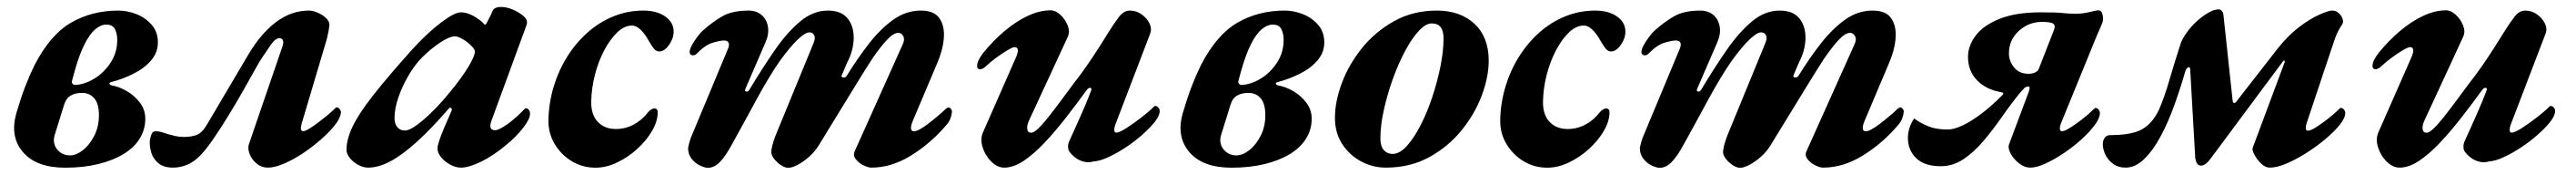

<svg xmlns="http://www.w3.org/2000/svg" viewBox="-20 -463 7345 498"><path d="M165.9 14.2Q83.6 14.2 45.5 -30.1Q7.5 -74.4 26.7 -141.2Q39.8 -185.4 51.7 -216.3Q63.6 -247.2 78.3 -277.4Q123.5 -364.7 183.1 -398.8Q242.8 -432.9 317 -432.9Q342.7 -432.9 368.5 -423Q394.3 -413 412.2 -392.8Q430.2 -372.6 430.2 -342.1Q430.2 -313.8 411 -291.3Q391.8 -268.8 361 -253.4Q330.2 -237.9 296.2 -229.1Q292.2 -228.1 292.2 -225.2Q292.2 -222.3 297.2 -220.3Q320.7 -216.2 342.8 -203Q364.9 -189.8 379.6 -170Q394.3 -150.1 394.3 -125.2Q394.3 -94.3 378.3 -68.6Q362.4 -42.9 332.2 -24.6Q302.1 -6.3 260.1 3.9Q218 14.2 165.9 14.2ZM179.3 -20.8Q197.5 -20.8 216.6 -35.8Q235.7 -50.8 248.9 -76.8Q262.1 -102.7 262.1 -135.3Q262.1 -167.8 248.9 -183.2Q235.6 -198.6 214.5 -198.6Q193.7 -198.6 180.8 -190.6Q167.8 -182.7 162.2 -163L135.7 -78Q131.3 -63.2 136 -50.2Q140.7 -37.3 152.2 -29.1Q163.7 -20.8 179.3 -20.8ZM194.2 -221.3Q220.8 -222.4 248.5 -239Q276.2 -255.6 295.2 -284.5Q314.3 -313.4 314.3 -349.5Q314.3 -367.2 307.8 -380.1Q301.3 -393 283 -393Q267.6 -393 251.9 -379.9Q236.2 -366.8 221.4 -337.9Q206.6 -309 193.3 -262L185.1 -232.1Q184.1 -227.9 187.1 -224.5Q190.1 -221.1 194.2 -221.3Z M473.5 14Q446.3 14 431.2 1.1Q416.2 -11.8 411.2 -29.4Q406.3 -46.9 407.1 -61.7Q408.7 -73.2 412.1 -81.4Q415.5 -89.5 424.4 -89.5Q432.1 -89.5 441.1 -87Q450 -84.4 460.6 -80.8Q469.9 -78.1 480.9 -75.7Q491.9 -73.3 504 -73.3Q526.5 -73.3 541.8 -79.4Q557.2 -85.6 571.6 -110.9L687.8 -307.1Q724.5 -368.6 767.8 -400.7Q811.1 -432.9 860.7 -432.9Q872 -432.9 886.2 -426.8Q900.4 -420.7 910.2 -411.1Q920.1 -401.5 919.3 -391.2Q918.5 -383.1 916.3 -371.9Q914 -360.8 912 -352.1L840.1 -110.8Q834.2 -89.6 844.5 -89.6Q849.9 -89.6 861.3 -96.5Q872.6 -103.3 886.5 -113.7Q900.4 -124.1 913.3 -134.7Q926.2 -145.4 935 -154.2Q936.3 -155.5 937.4 -156.5Q938.5 -157.5 940.3 -157.5Q945 -157.5 948.6 -152.7Q952.2 -147.9 952.2 -142.1Q951.4 -134.8 946.9 -125.3Q942.3 -115.9 933.5 -105.2Q917.3 -85.2 893.2 -64.4Q869.1 -43.5 842.1 -25.7Q815 -7.9 788.9 3Q762.9 14 743.8 14Q725.7 14 711.9 2.6Q698.1 -8.8 692 -24.4Q685.8 -39.9 689.5 -51.8L785.2 -330.3Q789.6 -343.1 786.4 -348.8Q783.1 -354.4 777.1 -354.4Q765.5 -354.4 752.6 -336Q739.7 -317.6 727.6 -299.3Q721.7 -291.3 707.7 -265.9Q693.6 -240.5 674 -206.1Q654.4 -171.6 632.4 -135.7Q610.4 -99.8 589.9 -69.9Q569.4 -40 553.4 -23Q533.6 -2 513.3 6Q493.1 14 473.5 14Z M1029.6 14Q1016 14 1001.5 6.3Q987.1 -1.5 977.5 -13.5Q968 -25.6 968 -36.6Q968 -66.8 985.8 -103.7Q1003.7 -140.5 1045 -193Q1086.4 -245.5 1156.3 -323.2Q1199.7 -370.2 1237.8 -399Q1275.9 -427.9 1294.3 -427.9Q1321 -427.9 1353.5 -401.6Q1360.1 -394.2 1361.1 -393.7Q1362 -393.1 1363 -393.1Q1365 -393.1 1365.7 -393.8Q1366.4 -394.5 1369 -399.9Q1376.5 -414.1 1379.5 -420.3Q1382.5 -426.6 1384.4 -431.6Q1389.6 -443.2 1408.7 -443.2Q1424.2 -443.2 1441.4 -436.1Q1458.6 -429 1470.7 -419.1Q1482.8 -409.2 1482.8 -400.1Q1482.8 -394.3 1480.7 -389.8L1381 -118.3Q1372.1 -92.5 1391.5 -92.5Q1403 -92.5 1426.8 -109.6Q1450.7 -126.6 1474.6 -151.6Q1477.4 -154.5 1477.9 -154.7Q1478.3 -155 1479.5 -155Q1484.3 -155 1487.9 -150.5Q1491.4 -145.9 1491.4 -139.1Q1491.4 -124.7 1472.5 -100.1Q1453.6 -75.5 1423.8 -50.7Q1387.6 -20.6 1352.6 -3.3Q1317.5 14 1294.3 14Q1279.4 14 1263.7 5.5Q1247.9 -2.9 1237.7 -15.6Q1227.5 -28.3 1227.5 -40.6Q1227.5 -47.5 1232.7 -63.6Q1234.5 -69.3 1238.4 -79.2Q1242.3 -89 1247.1 -100.6Q1251.9 -112.2 1257.4 -124.2Q1262.9 -136.2 1267.4 -147.3Q1270 -152.5 1266.6 -155.1Q1263.2 -157.8 1260.5 -154.9Q1209.3 -95.9 1167.5 -58.4Q1125.6 -20.8 1092.2 -3.4Q1058.8 14 1029.6 14ZM1134.8 -91.6Q1151.9 -91.6 1188.8 -123.2Q1225.8 -154.8 1264.4 -202.6Q1296.6 -241.7 1315.4 -272.5Q1334.1 -303.4 1334.1 -316.4Q1334.1 -325.3 1313.7 -342Q1304.4 -349.5 1294.1 -354.5Q1283.9 -359.6 1277.2 -359.6Q1261.7 -359.6 1234.7 -341.6Q1207.7 -323.6 1184.2 -300.2Q1163.5 -279.7 1145.4 -249.1Q1127.2 -218.5 1116.1 -186.1Q1105 -153.6 1105 -127.3Q1105 -110.6 1113 -101.1Q1121 -91.6 1134.8 -91.6Z M1677.9 14.2Q1641.1 14.2 1610.5 -4.2Q1579.9 -22.7 1561.5 -53.5Q1543.1 -84.4 1543.9 -122Q1544.9 -170.3 1558.8 -216.2Q1572.6 -262.2 1597.3 -301.5Q1622 -340.8 1655.2 -370.3Q1688.3 -399.7 1728.9 -416.3Q1769.5 -432.9 1814.7 -432.9Q1853.2 -432.9 1877.1 -416Q1900.9 -399.1 1900.9 -373Q1900.9 -353.7 1887.7 -335.1Q1874.5 -316.6 1860.2 -316.6Q1852.2 -316.6 1846.3 -322.8Q1840.4 -329 1829.7 -347.2Q1820.4 -364.7 1807.7 -377.5Q1795 -390.3 1782.1 -390.3Q1760.6 -390.3 1740.3 -371.1Q1720.1 -352 1703.3 -320.5Q1686.5 -289 1676.6 -250.9Q1666.7 -212.8 1665.9 -174.3Q1665.1 -137.2 1684.3 -116.6Q1703.4 -95.9 1736.1 -95.9Q1763.1 -95.9 1786.7 -108.4Q1810.2 -120.9 1826.7 -142.2Q1831.2 -147.6 1836.4 -151Q1841.5 -154.4 1845.9 -154.4Q1855.5 -154.4 1855.5 -143Q1855.5 -118.6 1839.7 -91.2Q1824 -63.7 1797.5 -39.6Q1771.1 -15.6 1739.9 -0.7Q1708.7 14.2 1677.9 14.2Z M1998.6 14.5Q1989.5 14.5 1975.7 7.9Q1961.8 1.3 1951.9 -11.5Q1942.1 -24.2 1942.1 -41.7Q1942.9 -46.7 1944.9 -54.6Q1946.9 -62.6 1950.3 -71.7L2056.2 -325Q2060.4 -335.5 2057.5 -341.7Q2054.5 -347.8 2044.2 -347.8Q2034.1 -347.8 2012.7 -341.6Q1991.2 -335.4 1966.4 -310Q1962.4 -305.2 1954.6 -305.7Q1946.9 -306.2 1946.5 -314.8Q1946.5 -322.5 1953 -334.4Q1959.5 -346.4 1968.9 -358.8Q1978.4 -371.3 1985.6 -377.1Q2010.8 -399.8 2038.9 -416.2Q2067 -432.7 2114.2 -432.9Q2137.2 -432.9 2151.9 -420.2Q2166.6 -407.5 2169.9 -386.4Q2173.1 -365.4 2162.6 -342L2105.6 -210.4Q2102.6 -203.4 2107.9 -202.4Q2113.3 -201.4 2117.1 -208Q2154.3 -269.9 2189.7 -320.8Q2225.1 -371.7 2262.1 -402.3Q2299 -432.9 2340.8 -432.9Q2379.5 -432.9 2397.4 -410Q2415.4 -387.1 2414.3 -352.5Q2413.3 -317.8 2394.9 -283.4L2381 -250.5Q2377.2 -243.5 2384.2 -242.5Q2391.1 -241.5 2395 -248.2Q2425.5 -297.5 2458.2 -339.3Q2490.9 -381.1 2527.3 -407Q2563.6 -432.9 2605.5 -432.9Q2644.1 -432.9 2659.1 -410.6Q2674.1 -388.4 2671.3 -353.8Q2668.4 -319.2 2651.9 -281.8L2583.1 -119.6Q2570.6 -89.4 2586.5 -89.4Q2592.8 -89.4 2603.6 -95.4Q2614.5 -101.5 2626.6 -110.8Q2638.8 -120 2649.3 -128.9Q2659.9 -137.7 2665.5 -142.5Q2670.6 -147.6 2676 -152.5Q2681.5 -157.4 2684.9 -157.4Q2687.9 -157.4 2691.2 -153.7Q2694.6 -150 2694.6 -145.1Q2693.7 -134.7 2689.8 -125Q2685.9 -115.2 2677.4 -105.9Q2633.7 -54.9 2578 -20.5Q2522.2 14 2464.5 14Q2455.7 14 2442.3 7.5Q2428.9 1 2420.3 -10Q2411.7 -21 2417.3 -32.8L2553 -334.3Q2561 -350.2 2555.8 -359.8Q2550.6 -369.4 2542 -369.5Q2528.5 -369.7 2510.5 -351Q2492.5 -332.3 2468.5 -297.8Q2450.3 -269.8 2425 -228.9Q2399.7 -188.1 2371.4 -141.7Q2343.1 -95.3 2314.1 -48.5Q2302.8 -30.4 2286.2 -16Q2269.5 -1.5 2253.8 6.5Q2238.1 14.5 2227.7 14.5Q2218.6 14.5 2207.2 7.2Q2195.8 -0.2 2187.6 -10.7Q2179.3 -21.2 2179.3 -30.5Q2179.3 -36.3 2182.1 -48.2Q2185 -60.1 2190.9 -75.8L2298.6 -337.3Q2306 -353.7 2301.9 -362.2Q2297.9 -370.7 2288.5 -370.9Q2276.6 -371.3 2254.9 -350.7Q2233.2 -330.2 2203.5 -289.2Q2189 -268.6 2172.3 -241Q2155.5 -213.3 2138.3 -181.8Q2121.1 -150.3 2103.2 -117.4Q2085.3 -84.5 2067.9 -53.4Q2050.1 -20.2 2033.6 -2.8Q2017.2 14.5 1998.6 14.5Z M2843.7 14Q2823.7 14 2806.5 -3.3Q2789.2 -20.6 2782 -43.8Q2774.8 -67.1 2782.7 -85.7L2876.2 -297.7Q2883.2 -313.1 2882.4 -321Q2881.5 -328.9 2873.5 -328.9Q2867.7 -328.9 2852.1 -319.7Q2836.5 -310.4 2820.3 -298.4Q2804.2 -286.4 2795.7 -278.4Q2783.1 -265.7 2774.7 -265.9Q2766.3 -266.1 2766.3 -274.8Q2766.3 -284.5 2771.6 -294.1Q2776.9 -303.6 2784.1 -313Q2813.2 -348.6 2845.7 -375.7Q2878.3 -402.8 2911.5 -418.2Q2944.8 -433.6 2976 -433.6Q2990 -433.6 3003.9 -420.7Q3017.8 -407.8 3024.6 -390.5Q3031.5 -373.1 3025 -358.8Q3006 -317 2978 -257.3Q2950.1 -197.5 2915.2 -122.1Q2907.8 -107 2909.1 -96.2Q2910.4 -85.3 2920.4 -85.3Q2930.4 -85.3 2949.5 -106.4Q2968.7 -127.5 2993.4 -160.7Q3018.1 -193.8 3043.6 -228.1Q3062.8 -252.3 3080.6 -278.2Q3098.5 -304.1 3114.3 -328.8Q3130 -353.5 3141.3 -371.8Q3157.8 -398.2 3171.3 -415.5Q3184.9 -432.9 3201.5 -432.9Q3220.7 -432.9 3235.7 -421.9Q3250.7 -411 3257.9 -396.1Q3265.1 -381.1 3259.6 -366.9L3160.3 -108.1Q3157.2 -99.8 3157.4 -92.7Q3157.6 -85.5 3163.3 -85.5Q3171.4 -85.5 3191.6 -98.3Q3211.8 -111.1 3234.2 -128.4Q3256.6 -145.6 3269.9 -159Q3272.6 -161.6 3273.8 -161.6Q3279.2 -161.6 3283 -157.1Q3286.9 -152.5 3286.9 -146.9Q3286.9 -134.2 3273.2 -116.6Q3259.4 -99.1 3237.4 -79.7Q3215.4 -60.3 3190 -43.5Q3164.5 -26.8 3140.5 -15.8Q3116.5 -4.7 3098.4 -3.6Q3084.3 0.7 3070 -3.1Q3055.6 -6.8 3044.8 -15.7Q3033.9 -24.5 3028.1 -33.6Q3025.8 -37.7 3025.6 -45.2Q3025.3 -52.8 3028.8 -60.9Q3037.1 -79.4 3047.4 -101.9Q3057.6 -124.4 3068.9 -150.2Q3080.2 -175.9 3090.9 -203.8Q3094.3 -212.5 3089.1 -213.1Q3083.9 -213.7 3078.9 -206.9Q3049.9 -167.1 3019.3 -127.9Q2988.7 -88.7 2958.4 -56.7Q2928.1 -24.7 2899 -5.3Q2869.9 14 2843.7 14Z M3491.9 14.2Q3409.6 14.2 3371.5 -30.1Q3333.5 -74.4 3352.7 -141.2Q3365.8 -185.4 3377.7 -216.3Q3389.6 -247.2 3404.3 -277.4Q3449.5 -364.7 3509.1 -398.8Q3568.8 -432.9 3643 -432.9Q3668.7 -432.9 3694.5 -423Q3720.3 -413 3738.2 -392.8Q3756.2 -372.6 3756.2 -342.1Q3756.2 -313.8 3737 -291.3Q3717.8 -268.8 3687 -253.4Q3656.2 -237.9 3622.2 -229.1Q3618.2 -228.1 3618.2 -225.2Q3618.2 -222.3 3623.2 -220.3Q3646.7 -216.2 3668.8 -203Q3690.9 -189.8 3705.6 -170Q3720.3 -150.1 3720.3 -125.2Q3720.3 -94.3 3704.3 -68.6Q3688.4 -42.9 3658.2 -24.6Q3628.1 -6.3 3586.1 3.9Q3544 14.2 3491.9 14.2ZM3505.3 -20.8Q3523.5 -20.8 3542.6 -35.8Q3561.7 -50.8 3574.9 -76.8Q3588.1 -102.7 3588.1 -135.3Q3588.1 -167.8 3574.9 -183.2Q3561.6 -198.6 3540.5 -198.6Q3519.7 -198.6 3506.8 -190.6Q3493.8 -182.7 3488.2 -163L3461.7 -78Q3457.3 -63.2 3462 -50.2Q3466.7 -37.3 3478.2 -29.1Q3489.7 -20.8 3505.3 -20.8ZM3520.2 -221.3Q3546.8 -222.4 3574.5 -239Q3602.2 -255.6 3621.2 -284.5Q3640.3 -313.4 3640.3 -349.5Q3640.3 -367.2 3633.8 -380.1Q3627.3 -393 3609 -393Q3593.6 -393 3577.9 -379.9Q3562.2 -366.8 3547.4 -337.9Q3532.6 -309 3519.3 -262L3511.1 -232.1Q3510.1 -227.9 3513.1 -224.5Q3516.1 -221.1 3520.2 -221.3Z M3931.7 14Q3893.8 14 3860.5 -4.1Q3827.2 -22.1 3806.9 -53.8Q3786.6 -85.6 3786.6 -127.7Q3786.6 -173.9 3806.3 -226.7Q3826.1 -279.6 3864 -326.5Q3901.9 -373.3 3955.7 -403.1Q4009.4 -432.9 4077.5 -432.9Q4143.9 -432.9 4184.5 -395.2Q4225.1 -357.5 4225.1 -290.3Q4225.1 -244.4 4205.5 -191.8Q4185.8 -139.1 4147.8 -92.3Q4109.8 -45.5 4055.5 -15.8Q4001.2 14 3931.7 14ZM3951 -25Q3970.9 -25 3991.3 -47.3Q4011.7 -69.5 4030.5 -105.9Q4049.3 -142.4 4064 -186.3Q4078.6 -230.1 4087.5 -274Q4096.3 -317.9 4096.3 -353.5Q4096.3 -374.6 4088.2 -385.5Q4080.1 -396.3 4062.3 -396.3Q4045.1 -396.3 4025.1 -374.4Q4005.1 -352.6 3985.9 -316.5Q3966.7 -280.4 3951.1 -236.8Q3935.6 -193.2 3925.9 -149.4Q3916.2 -105.7 3916.2 -69Q3916.2 -46.6 3926.1 -35.8Q3935.9 -25 3951 -25Z M4391.9 14.2Q4355.1 14.2 4324.5 -4.2Q4293.9 -22.7 4275.5 -53.5Q4257.1 -84.4 4257.9 -122Q4258.9 -170.3 4272.8 -216.2Q4286.6 -262.2 4311.3 -301.5Q4336 -340.8 4369.2 -370.3Q4402.3 -399.7 4442.9 -416.3Q4483.5 -432.9 4528.7 -432.9Q4567.2 -432.9 4591.1 -416Q4614.9 -399.1 4614.9 -373Q4614.9 -353.7 4601.7 -335.1Q4588.5 -316.6 4574.2 -316.6Q4566.2 -316.6 4560.3 -322.8Q4554.4 -329 4543.7 -347.2Q4534.4 -364.7 4521.7 -377.5Q4509 -390.3 4496.1 -390.3Q4474.6 -390.3 4454.3 -371.1Q4434.1 -352 4417.3 -320.5Q4400.5 -289 4390.6 -250.9Q4380.7 -212.8 4379.9 -174.3Q4379.1 -137.2 4398.3 -116.6Q4417.4 -95.9 4450.1 -95.9Q4477.1 -95.9 4500.7 -108.4Q4524.2 -120.9 4540.7 -142.2Q4545.2 -147.6 4550.4 -151Q4555.5 -154.4 4559.9 -154.4Q4569.5 -154.4 4569.5 -143Q4569.5 -118.6 4553.7 -91.2Q4538 -63.7 4511.5 -39.6Q4485.1 -15.6 4453.9 -0.7Q4422.7 14.2 4391.9 14.2Z M4712.6 14.5Q4703.5 14.5 4689.7 7.9Q4675.8 1.3 4665.9 -11.5Q4656.1 -24.2 4656.1 -41.7Q4656.9 -46.7 4658.9 -54.6Q4660.9 -62.6 4664.3 -71.7L4770.2 -325Q4774.4 -335.5 4771.5 -341.7Q4768.5 -347.8 4758.2 -347.8Q4748.1 -347.8 4726.7 -341.6Q4705.2 -335.4 4680.4 -310Q4676.4 -305.2 4668.6 -305.7Q4660.9 -306.2 4660.5 -314.8Q4660.5 -322.5 4667 -334.4Q4673.5 -346.4 4682.9 -358.8Q4692.4 -371.3 4699.6 -377.1Q4724.8 -399.8 4752.9 -416.2Q4781 -432.7 4828.2 -432.9Q4851.2 -432.9 4865.9 -420.2Q4880.6 -407.5 4883.9 -386.4Q4887.1 -365.4 4876.6 -342L4819.6 -210.4Q4816.6 -203.4 4821.9 -202.4Q4827.3 -201.4 4831.1 -208Q4868.3 -269.9 4903.7 -320.8Q4939.1 -371.7 4976.1 -402.3Q5013 -432.9 5054.8 -432.9Q5093.5 -432.9 5111.4 -410Q5129.4 -387.1 5128.3 -352.5Q5127.3 -317.8 5108.9 -283.4L5095 -250.5Q5091.2 -243.5 5098.2 -242.5Q5105.1 -241.5 5109 -248.2Q5139.5 -297.5 5172.2 -339.3Q5204.9 -381.1 5241.3 -407Q5277.6 -432.9 5319.5 -432.9Q5358.1 -432.9 5373.1 -410.6Q5388.1 -388.4 5385.3 -353.8Q5382.4 -319.2 5365.9 -281.8L5297.1 -119.6Q5284.6 -89.4 5300.5 -89.4Q5306.8 -89.4 5317.6 -95.4Q5328.5 -101.5 5340.6 -110.8Q5352.8 -120 5363.3 -128.9Q5373.9 -137.7 5379.5 -142.5Q5384.6 -147.6 5390 -152.5Q5395.5 -157.4 5398.9 -157.4Q5401.9 -157.4 5405.2 -153.7Q5408.6 -150 5408.6 -145.1Q5407.7 -134.7 5403.8 -125Q5399.9 -115.2 5391.4 -105.9Q5347.7 -54.9 5292 -20.5Q5236.2 14 5178.5 14Q5169.7 14 5156.3 7.5Q5142.9 1 5134.3 -10Q5125.7 -21 5131.3 -32.8L5267 -334.3Q5275 -350.2 5269.8 -359.8Q5264.6 -369.4 5256 -369.5Q5242.5 -369.7 5224.5 -351Q5206.5 -332.3 5182.5 -297.8Q5164.3 -269.8 5139 -228.9Q5113.7 -188.1 5085.4 -141.7Q5057.1 -95.3 5028.1 -48.5Q5016.8 -30.4 5000.2 -16Q4983.5 -1.5 4967.8 6.5Q4952.1 14.5 4941.7 14.5Q4932.6 14.5 4921.2 7.2Q4909.8 -0.2 4901.6 -10.7Q4893.3 -21.2 4893.3 -30.5Q4893.3 -36.3 4896.1 -48.2Q4899 -60.1 4904.9 -75.8L5012.6 -337.3Q5020 -353.7 5015.9 -362.2Q5011.9 -370.7 5002.5 -370.9Q4990.6 -371.3 4968.9 -350.7Q4947.2 -330.2 4917.5 -289.2Q4903 -268.6 4886.3 -241Q4869.5 -213.3 4852.3 -181.8Q4835.1 -150.3 4817.2 -117.4Q4799.3 -84.5 4781.9 -53.4Q4764.1 -20.2 4747.6 -2.8Q4731.2 14.5 4712.6 14.5Z M5769.4 14Q5752.9 14 5737.4 1.9Q5721.9 -10.2 5713.4 -25.9Q5704.9 -41.6 5708.9 -52.4L5764.7 -201Q5766.9 -206.5 5767.5 -211.6Q5768 -216.8 5764.7 -216.8Q5757.1 -216.8 5753 -212.9Q5749 -209.1 5740.4 -199.2Q5714.1 -167 5688.7 -130.6Q5663.2 -94.2 5636.3 -62.3Q5609.3 -30.5 5579.2 -10.2Q5549.1 10 5514.2 10Q5467.4 10 5443.8 -13.1Q5420.2 -36.1 5420.4 -71.3Q5420.4 -84.8 5425 -99.1Q5429.5 -113.5 5438.4 -125.8Q5456.5 -112.6 5478.8 -103.5Q5501 -94.4 5534.2 -94.4Q5551 -94.4 5575 -105.4Q5599 -116.4 5628.4 -138.2Q5657.7 -160 5689.4 -191.9Q5693.3 -195.7 5692.5 -197.8Q5691.8 -199.9 5686.3 -200.7Q5642.7 -208.2 5617.3 -234.8Q5591.8 -261.5 5591.8 -300.9Q5591.8 -333.1 5614 -362.2Q5636.1 -391.2 5682.1 -409.5Q5728 -427.9 5799.1 -427.9Q5824.5 -427.9 5838.8 -427.4Q5853.1 -426.9 5862 -425.9Q5870.8 -424.9 5879.7 -424.4Q5888.5 -423.9 5901.6 -423.9Q5918.1 -423.9 5938.7 -428.8Q5959.2 -433.7 5963 -433.7Q5971.3 -433.7 5974.1 -425.8Q5977 -417.9 5977 -407.8Q5977 -401.4 5969.1 -384.3Q5961.2 -367.3 5946.3 -330.3L5856.5 -111Q5853.3 -102.5 5853.7 -96.1Q5854.2 -89.6 5859.9 -89.6Q5866.2 -89.6 5877.5 -96.2Q5888.9 -102.7 5902.8 -112.8Q5916.7 -122.8 5929.3 -133.4Q5941.8 -144 5950.8 -152.9Q5953.8 -155.9 5954.8 -155.9Q5960.2 -155.9 5964 -151.4Q5967.9 -146.8 5967.9 -141.2Q5967.9 -127.1 5953.3 -107.4Q5938.8 -87.7 5915.5 -66.6Q5892.2 -45.5 5865.1 -27.3Q5838 -9.1 5812.6 2.4Q5787.3 14 5769.4 14ZM5764.7 -253Q5774.3 -253 5782.5 -256.5Q5790.7 -260 5793.5 -266.6L5836.7 -377.2Q5842 -389.4 5835.5 -395.1Q5828.9 -400.7 5802.7 -400.7Q5765 -400.7 5736.7 -375Q5708.5 -349.3 5708.5 -310.9Q5708.5 -289.4 5723.1 -271.2Q5737.7 -253 5764.7 -253Z M6041.2 14Q6020.2 14 6005.8 3.5Q5991.4 -6.9 5983.8 -22.4Q5976.2 -37.9 5976.2 -52.5Q5976.2 -63.5 5981.7 -71Q5987.1 -78.5 5996.9 -78.5Q6059.5 -78.5 6088.9 -95.5Q6118.2 -112.5 6136.2 -150.7Q6151.4 -184.8 6165.3 -232.6Q6179.1 -280.3 6198.4 -339.8Q6203.9 -354.3 6215.9 -370.9Q6227.8 -387.5 6243.8 -402.1Q6259.8 -416.7 6276.5 -426.5Q6293.2 -436.3 6306.9 -436.3Q6312.9 -436.3 6316.6 -430.6Q6320.2 -424.9 6320.4 -418.7L6346.5 -175.6Q6347.5 -169.9 6350.9 -169.9Q6354.3 -169.8 6358 -175.2L6474.7 -324.7Q6504.6 -362.4 6536.4 -386.4Q6568.3 -410.4 6594.5 -421.7Q6620.6 -433 6629.9 -433Q6641 -433 6649.1 -425.6Q6657.2 -418.2 6660.1 -408.8Q6663.1 -399.4 6658.3 -392.7Q6651.6 -383.3 6646.2 -372.3Q6640.7 -361.4 6635.6 -345.8L6557.8 -113.7Q6554.9 -105.2 6555 -98.1Q6555.1 -91.1 6560.8 -91.1Q6567.1 -91.1 6578.3 -97.4Q6589.4 -103.8 6603.1 -113.7Q6616.7 -123.5 6629.2 -133.9Q6641.7 -144.3 6650.6 -153.3Q6653.3 -155.9 6654.4 -155.9Q6659.9 -155.9 6663.7 -151.4Q6667.5 -146.8 6667.5 -141.2Q6667.5 -127.4 6651.9 -107.9Q6636.2 -88.4 6610.9 -67.2Q6585.7 -46 6556.5 -27.7Q6527.4 -9.3 6500 2.4Q6472.5 14 6452.3 14Q6439.5 14 6427.7 2.5Q6415.8 -9 6408.6 -22.7Q6401.3 -36.4 6403.5 -42.1L6494.4 -284.9Q6495.9 -288.5 6494.3 -290.2Q6492.6 -292 6488.9 -287.1L6285.2 -13.8Q6277.4 -2.8 6270.3 2.7Q6263.2 8.3 6255.6 8.3Q6249.6 8.3 6245.6 2.9Q6241.7 -2.4 6239.8 -12.7L6225.3 -266.9Q6224.5 -274 6219.2 -271.1Q6213.9 -268.3 6211.1 -259Q6197.5 -211.9 6180.1 -163.5Q6162.6 -115 6141.1 -75.1Q6119.6 -35.1 6094.4 -10.6Q6069.2 14 6041.2 14Z M6822.7 14Q6802.7 14 6785.5 -3.3Q6768.2 -20.6 6761 -43.8Q6753.8 -67.1 6761.7 -85.7L6855.2 -297.7Q6862.2 -313.1 6861.4 -321Q6860.5 -328.9 6852.5 -328.9Q6846.7 -328.9 6831.1 -319.7Q6815.5 -310.4 6799.3 -298.4Q6783.2 -286.4 6774.7 -278.4Q6762.1 -265.7 6753.7 -265.9Q6745.3 -266.1 6745.3 -274.8Q6745.3 -284.5 6750.6 -294.1Q6755.9 -303.6 6763.1 -313Q6792.2 -348.6 6824.7 -375.7Q6857.3 -402.8 6890.5 -418.2Q6923.8 -433.6 6955 -433.6Q6969 -433.6 6982.9 -420.7Q6996.8 -407.8 7003.6 -390.5Q7010.5 -373.1 7004 -358.8Q6985 -317 6957 -257.3Q6929.1 -197.5 6894.2 -122.1Q6886.8 -107 6888.1 -96.2Q6889.4 -85.3 6899.4 -85.3Q6909.4 -85.3 6928.5 -106.4Q6947.7 -127.5 6972.4 -160.7Q6997.1 -193.8 7022.6 -228.1Q7041.8 -252.3 7059.6 -278.2Q7077.5 -304.1 7093.3 -328.8Q7109 -353.5 7120.3 -371.8Q7136.8 -398.2 7150.3 -415.5Q7163.9 -432.9 7180.5 -432.9Q7199.7 -432.9 7214.7 -421.9Q7229.7 -411 7236.9 -396.1Q7244.1 -381.1 7238.6 -366.9L7139.3 -108.1Q7136.2 -99.8 7136.4 -92.7Q7136.6 -85.5 7142.3 -85.5Q7150.4 -85.5 7170.6 -98.3Q7190.8 -111.1 7213.2 -128.4Q7235.6 -145.6 7248.9 -159Q7251.6 -161.6 7252.8 -161.6Q7258.2 -161.6 7262 -157.1Q7265.9 -152.5 7265.9 -146.9Q7265.9 -134.2 7252.2 -116.6Q7238.4 -99.1 7216.4 -79.7Q7194.4 -60.3 7169 -43.5Q7143.5 -26.8 7119.5 -15.8Q7095.5 -4.7 7077.4 -3.6Q7063.3 0.7 7049 -3.1Q7034.6 -6.8 7023.8 -15.7Q7012.9 -24.5 7007.1 -33.6Q7004.8 -37.7 7004.6 -45.2Q7004.3 -52.8 7007.8 -60.9Q7016.1 -79.4 7026.4 -101.9Q7036.6 -124.4 7047.9 -150.2Q7059.2 -175.9 7069.9 -203.8Q7073.3 -212.5 7068.1 -213.1Q7062.9 -213.7 7057.9 -206.9Q7028.9 -167.1 6998.3 -127.9Q6967.7 -88.7 6937.4 -56.7Q6907.1 -24.7 6878 -5.3Q6848.9 14 6822.7 14Z"/></svg>

Font: EB Garamond
Style: Italic
Weight: 400
Italic angle: -17.2°
Designer: Georg Duffner and Octavio Pardo
Foundry: Georg Duffner
Version: Version 1.001